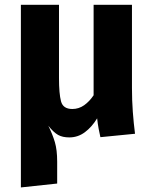

<svg xmlns="http://www.w3.org/2000/svg" viewBox="-20 -565 655 811"><path d="M537.4 -544.6V-193.3Q537.4 -141 541 -92.6Q544.6 -44.1 550.3 0L404.1 14.4Q400.5 -0.5 396.7 -21Q392.8 -41.5 390.3 -65.1Q368.2 -28.7 338.7 -6.7Q309.2 15.4 272.8 15.4Q244.1 15.4 225.4 4.9Q206.7 -5.6 184.1 -33.8Q202.1 2.6 211.8 35.4Q221.5 68.2 221.5 117.9V210.3L68.2 226.7V-544.6H229.2V-234.9Q229.2 -169.7 237.7 -137.2Q246.2 -104.6 285.6 -104.6Q312.8 -104.6 335.4 -120.5Q357.9 -136.4 375.4 -162.6V-544.6Z"/></svg>

Font: Fira Code
Style: Bold
Weight: 700
Monospace: yes
Designer: Carrois Corporate, Edenspiekermann AG, Nikita Prokopov
Foundry: Carrois Corporate, Edenspiekermann AG, Nikita Prokopov
Version: Version 6.000; ttfautohint (v1.8.2) -l 8 -r 50 -G 200 -x 14 